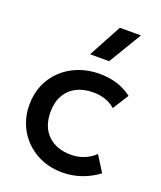

<svg xmlns="http://www.w3.org/2000/svg" viewBox="-142 -851 801 955"><g transform="rotate(20 258.0 -373.0)"><path d="M303.5 15Q225.5 15 164.5 -19.2Q103.5 -53.5 68.8 -112.8Q34 -172 34 -247.5Q34 -304.5 54.5 -352.2Q75 -400 112.5 -435.5Q150 -471 200.8 -490.5Q251.5 -510 311 -510Q361 -510 403.8 -496.8Q446.5 -483.5 482.5 -456L429.5 -372Q406.5 -392.5 376.8 -402.5Q347 -412.5 313.5 -412.5Q261.5 -412.5 224 -393Q186.5 -373.5 165.8 -336.8Q145 -300 145 -248Q145 -170.5 190.2 -126.5Q235.5 -82.5 313.5 -82.5Q350.5 -82.5 383.5 -96.2Q416.5 -110 438.5 -132.5L491 -49Q451.5 -19 403 -2Q354.5 15 303.5 15ZM232 -585 326 -759.5H437.5L333 -585Z"/></g></svg>

Font: Geologica Cursive
Style: Regular
Weight: 400
Designer: Sindre Bremnes, Frode Helland
Foundry: Monokrom Skriftforlag AS
Version: Version 1.010;gftools[0.9.28]